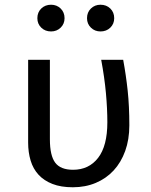

<svg xmlns="http://www.w3.org/2000/svg" viewBox="-20 -780 640 812"><path d="M99 -527H191V-191Q191 -122 213.5 -92Q236 -62 289 -62Q356 -62 395 -112.5Q434 -163 434 -263Q434 -320 428 -386Q422 -452 408 -527H501Q513 -462 520 -396.5Q527 -331 527 -250Q527 -190 509.5 -141.5Q492 -93 460.5 -59Q429 -25 385 -6.5Q341 12 288 12Q238 12 202 -2Q166 -16 143 -41Q120 -66 109.5 -101Q99 -136 99 -177ZM196 -647Q171 -647 154.5 -663Q138 -679 138 -703Q138 -728 154.5 -744Q171 -760 196 -760Q220 -760 236.5 -744Q253 -728 253 -703Q253 -679 236.5 -663Q220 -647 196 -647ZM405 -647Q381 -647 364.5 -663Q348 -679 348 -703Q348 -728 364.5 -744Q381 -760 405 -760Q430 -760 446.5 -744Q463 -728 463 -703Q463 -679 446.5 -663Q430 -647 405 -647Z"/></svg>

Font: Wlorlttqgufhjawjgtejqphaquk
Style: Regular
Weight: 400
Monospace: yes
Designer: Carrois Corporate & Edenspiekermann
Foundry: Carrois Corporate GbR & Edenspiekermann AG
Version: Version 2.001